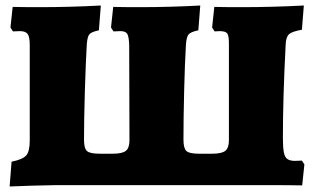

<svg xmlns="http://www.w3.org/2000/svg" viewBox="-20 -672 1136 697"><path d="M22 -85Q62 -93 75 -107.5Q88 -122 88 -162V-508Q88 -538 80.5 -548.5Q73 -559 52 -559L27 -558L18 -572L26 -647Q58 -646 123 -646Q234 -646 346 -652L339 -562Q311 -556 304 -547Q297 -538 295 -510Q291 -440 288 -338.5Q285 -237 285 -165Q285 -133 296 -123.5Q307 -114 342 -114H389Q424 -114 437 -124.5Q450 -135 450 -163L449 -508Q448 -539 442 -549Q436 -559 417 -559L392 -558L383 -572L391 -647Q423 -646 486 -646Q596 -646 707 -652L700 -562Q672 -556 664.5 -547Q657 -538 655 -510Q651 -444 648.5 -342Q646 -240 646 -165Q646 -134 656.5 -124Q667 -114 702 -114H750Q785 -114 798 -124.5Q811 -135 811 -163V-514Q811 -542 805 -550.5Q799 -559 777 -559L759 -558L750 -572L758 -647Q790 -646 855 -646Q968 -646 1083 -652L1076 -564Q1041 -558 1029.5 -548Q1018 -538 1017 -510Q1007 -318 1007 -172Q1007 -136 1010.5 -118.5Q1014 -101 1023.5 -94.5Q1033 -88 1051 -88L1076 -89L1085 -75L1077 1Q1049 0 918 0H186L96 2L15 5Z"/></svg>

Font: Alegreya SC Black
Style: Regular
Weight: 900
Designer: Juan Pablo del Peral
Foundry: Huerta Tipografica
Version: Version 2.007; ttfautohint (v1.6)